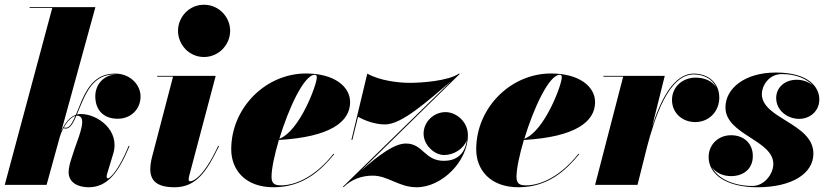

<svg xmlns="http://www.w3.org/2000/svg" viewBox="-20 -780 3496 810"><path d="M526.5 -164 523 -165C478 -54.5 441.5 -27.5 436 -27.5C431.5 -27.5 430 -31 430 -34.5C430 -36.5 430.5 -42 431.5 -45.5L457.5 -131C488 -230 391.5 -299 321.5 -299C315.5 -299 310 -298.5 304.5 -297C312 -315 320 -335.5 329.5 -356.5C359 -423.5 395.5 -466 466 -466C467.5 -466 469 -466 470.5 -466C415.5 -464 382 -421.5 382 -374C382 -316 416.5 -279 476.5 -279C531.5 -279 573 -318.5 573 -373.5C573 -420.5 531 -469.5 466 -469.5C393.5 -469.5 355.5 -425.5 325.5 -357.5C316 -335.5 307.5 -314 300 -295.5C274.5 -287 254.5 -262.5 238.5 -226L382.5 -750H105V-746.5H200.5L0 0H176.5L231.5 -199.5C236 -215 241.5 -228 248 -239.5C250 -238.5 253.5 -237.5 258 -237.5C275.5 -237.5 288.5 -259.5 302.5 -292C303 -292 304 -292 304.5 -292C348.5 -292 317.5 -216 295.5 -154.5L281 -110C275.5 -93.5 269.5 -71 269.5 -53.5C269.5 -8.5 311 10 353.5 10C432 10 478.5 -49 526.5 -164ZM258 -241C254.5 -241 252 -241.5 249.5 -242.5C265 -271 283.5 -287 298 -291C285 -261.5 273.5 -241 258 -241Z M731 -650C731 -592 777.5 -539.5 840.5 -539.5C903.5 -539.5 951 -592 951 -650C951 -708 903.5 -760 840.5 -760C777.5 -760 731 -708 731 -650ZM904 -164 900.5 -165C836 -25.5 791 -15 782.5 -15C778.5 -15 776 -17.5 776 -23C776 -27.5 776.5 -32 778 -37.5L890 -460H643V-456.5H710L624.5 -129.5C621.5 -118.5 614 -92 614 -67C614 -19 640 10 717 10C808 10 853.5 -58 904 -164Z M1125.5 -34C1125.5 -68.5 1138 -127 1156.5 -189.5C1374 -202 1457 -266.5 1457 -349C1457 -416.5 1388 -470 1271 -470C1100.5 -470 955.5 -325 955.5 -150C955.5 -65 1013 10 1134 10C1260.5 10 1336 -64 1390 -129.5L1387 -131.5C1312.5 -37 1229 2 1165 2C1138.5 2 1125.5 -5.5 1125.5 -34ZM1308 -464.5C1314.5 -464.5 1316.5 -461 1316.5 -453.5C1316.5 -422 1244 -227 1158.5 -194.5C1197 -322 1262.5 -464.5 1308 -464.5Z M1462.5 -190H1466.5L1490.5 -287.5C1516.5 -272.5 1560.5 -255 1604.5 -255C1675.5 -255 1783.5 -353.5 1883.5 -438L1427 7.5L1429 10C1461 -22 1504 -39 1552 -39C1618 -39 1662 10 1738 10C1844.5 10 1954 -100 1954 -210C1954 -266 1905.5 -307 1859.5 -307C1809.5 -307 1767 -266 1767 -216C1767 -170 1810.5 -126 1854 -126C1895 -126 1936.5 -153 1949 -188C1941.5 -125 1900 -101.5 1853 -101.5C1770 -101.5 1765.5 -174.5 1692.5 -174.5C1644.5 -174.5 1581 -128 1503 -60L1919 -467.5L1917 -470C1871 -438 1757 -430.5 1709 -430.5C1663 -430.5 1583 -439 1529.5 -469.5Z M2159 -34C2159 -68.5 2171.5 -127 2190 -189.5C2407.5 -202 2490.5 -266.5 2490.5 -349C2490.5 -416.5 2421.5 -470 2304.5 -470C2134 -470 1989 -325 1989 -150C1989 -65 2046.5 10 2167.5 10C2294 10 2369.5 -64 2423.5 -129.5L2420.5 -131.5C2346 -37 2262.5 2 2198.5 2C2172 2 2159 -5.5 2159 -34ZM2341.5 -464.5C2348 -464.5 2350 -461 2350 -453.5C2350 -422 2277.5 -227 2192 -194.5C2230.5 -322 2296 -464.5 2341.5 -464.5Z M2609 -456.5 2490.5 0H2669.5L2710 -161.5C2742 -282.5 2800.5 -466 2907 -466C2950 -466 2985.5 -446 3001.5 -412C2984.5 -438.5 2951.5 -452.5 2914.5 -452.5C2861 -452.5 2815 -415 2815 -358.5C2815 -303.5 2858 -265 2913 -265C2971 -265 3014.5 -309.5 3014.5 -368.5C3014.5 -430.5 2967.5 -469.5 2907 -469.5C2821 -469.5 2766.5 -356 2731.5 -247.5L2784.5 -460H2525.5V-456.5Z M3411.5 -132C3411.5 -260 3194 -278.5 3194 -383.5C3194 -417 3222.5 -467.5 3278.5 -467.5C3337.5 -467.5 3383.5 -448 3409.5 -419C3392 -434.5 3367.5 -443.5 3341.5 -443.5C3289 -443.5 3254.5 -409.5 3254.5 -366.5C3254.5 -314 3302 -278.5 3351.5 -278.5C3395 -278.5 3436.5 -309.5 3436.5 -360.5C3436.5 -412.5 3391.5 -474 3253.5 -474C3120.5 -474 3040.5 -406 3040.5 -327C3040.5 -211 3242.5 -190 3242.5 -88C3242.5 -47 3205 4.5 3154.5 4.5C3079.5 4.5 3009.5 -23.5 2984 -74C3000.5 -50.5 3030.5 -37 3064.5 -37C3114.5 -37 3156 -66 3156 -121.5C3156 -176 3117 -209.5 3064.5 -209.5C3008 -209.5 2969.5 -168 2969.5 -117.5C2969.5 -43 3046 10 3175 10C3321.5 10 3411.5 -48 3411.5 -132Z"/></svg>

Font: Bodoni* 48pt Fatface
Style: Italic
Weight: 900
Italic angle: -13°
Version: Version 2.3